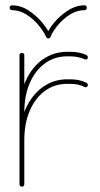

<svg xmlns="http://www.w3.org/2000/svg" viewBox="-20 -699 375 719"><path d="M71 -9Q71 -5 68.5 -2.5Q66 0 62 0Q58 0 55.5 -2.5Q53 -5 53 -9V-493Q53 -496 55.5 -498.5Q58 -501 62 -501Q66 -501 68.5 -498.5Q71 -496 71 -493ZM71 -278Q71 -274 68.5 -271.5Q66 -269 62 -269Q58 -269 55.5 -271.5Q53 -274 53 -278Q53 -344 76 -395.5Q99 -447 139.5 -476Q180 -505 232 -505H243Q260 -505 275.5 -502Q291 -499 304 -493Q306 -491 307.5 -489Q309 -487 309 -485Q309 -479 305 -477Q301 -475 297 -477Q286 -482 272.5 -485Q259 -488 243 -488H232Q184 -488 148 -461.5Q112 -435 91.5 -388Q71 -341 71 -278ZM71 -174Q71 -170 68.5 -168Q66 -166 62 -166Q58 -166 55.5 -168Q53 -170 53 -174Q53 -240 76 -291.5Q99 -343 139.5 -372.5Q180 -402 232 -402H243Q278 -402 304 -389Q306 -388 307.5 -386Q309 -384 309 -381Q309 -376 305 -373.5Q301 -371 297 -373Q286 -379 272.5 -382Q259 -385 243 -385H232Q184 -385 148 -358.5Q112 -332 91.5 -284.5Q71 -237 71 -174ZM153 -560Q144 -581 124.5 -604.5Q105 -628 79 -644.5Q53 -661 25 -661Q21 -661 18.5 -663.5Q16 -666 16 -670Q16 -674 18.5 -676.5Q21 -679 25 -679Q58 -679 87.5 -659.5Q117 -640 138.5 -614Q160 -588 168 -567H154Q161 -588 182.5 -614Q204 -640 234 -659.5Q264 -679 297 -679Q301 -679 303 -676.5Q305 -674 305 -670Q305 -666 303 -663.5Q301 -661 297 -661Q268 -661 242 -644.5Q216 -628 196.5 -604.5Q177 -581 169 -560Q168 -559 166 -557Q164 -555 161 -555Q157 -555 155.5 -557Q154 -559 153 -560Z"/></svg>

Font: Libertine-Super Thin
Style: Regular
Weight: 100
Designer: Bastien Sozeau
Foundry: NBR — Bastien Sozeau
Version: Version 2.003;gftools[0.9.33]